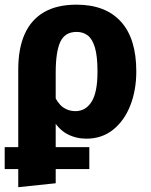

<svg xmlns="http://www.w3.org/2000/svg" viewBox="-25 -568 637 810"><path d="M-5.2 145.2V52.8H351.8V145.2H57ZM297.5 -548.3Q420 -548.3 485 -476.8Q550 -405.3 550 -267.1Q550 -187.5 524.7 -123Q499.3 -58.4 452 -20.7Q404.8 17 339.3 17Q295.4 17 258.5 -2.5Q221.5 -22 192.4 -71.8L199.1 -174.4Q216.9 -133.2 239.9 -116.1Q263 -99.1 293 -99.1Q336.1 -99.1 361.2 -138.5Q386.3 -177.8 386.3 -265.2Q386.3 -331.3 375.4 -367.7Q364.5 -404.1 344.8 -418.7Q325.2 -433.4 298.3 -433.4Q249.4 -433.4 229.7 -392Q210 -350.5 210 -260.4V205.1L52 221.7V-274.7Q52 -363.1 79 -423.9Q106 -484.6 160.5 -516.5Q215.1 -548.3 297.5 -548.3Z"/></svg>

Font: Fira Sans Variable
Style: Regular
Weight: 400
Designer: Carrois Corporate & Edenspiekermann AG
Foundry: Carrois Corporate GbR & Edenspiekermann AG
Version: Version 4.202